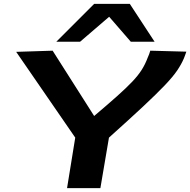

<svg xmlns="http://www.w3.org/2000/svg" viewBox="-20 -965 976 985"><path d="M324 0 366 -259 63 -699 250 -705 463 -370Q534 -430 581 -472Q628 -514 658 -545.5Q688 -577 706.5 -606Q725 -635 738 -670Q746 -687 751 -705L936 -700Q933 -691 930 -683Q927 -675 924 -667Q911 -636 889 -603.5Q867 -571 825 -527Q783 -483 714 -418.5Q645 -354 539 -259L495 0ZM269 -751 463 -945H646L773 -751H651L540 -879L391 -751Z"/></svg>

Font: Georama Extra Expanded SemiBold
Style: Italic
Weight: 600
Width: 8
Italic angle: -9°
Designer: Jean-Baptiste Levee
Foundry: Production Type
Version: Version 1.000